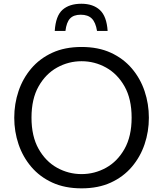

<svg xmlns="http://www.w3.org/2000/svg" viewBox="-20 -992 870 1024"><path d="M415 12.5Q326 12.5 259 -18.2Q192 -49 146.8 -102.2Q101.5 -155.5 78.8 -223Q56 -290.5 56 -364Q56 -438 78.8 -505.8Q101.5 -573.5 146.8 -626.8Q192 -680 259 -710.8Q326 -741.5 415 -741.5Q504 -741.5 571 -710.8Q638 -680 683.2 -626.8Q728.5 -573.5 751.2 -505.8Q774 -438 774 -364Q774 -290.5 751.2 -223Q728.5 -155.5 683.2 -102.2Q638 -49 571 -18.2Q504 12.5 415 12.5ZM415 -63.5Q484.5 -63.5 545.5 -97.2Q606.5 -131 644.2 -198Q682 -265 682 -364.5Q682 -464.5 644.2 -531.2Q606.5 -598 545.5 -631.8Q484.5 -665.5 415 -665.5Q345.5 -665.5 284.5 -631.8Q223.5 -598 185.8 -531.2Q148 -464.5 148 -364.5Q148 -265 185.8 -198Q223.5 -131 284.5 -97.2Q345.5 -63.5 415 -63.5ZM272 -827Q277 -907.5 313.5 -939.8Q350 -972 414 -972Q476.5 -972 512.8 -938.5Q549 -905 554 -827H497.5Q490 -873 469.5 -893.2Q449 -913.5 410.5 -913.5Q372.5 -913.5 353.5 -893.2Q334.5 -873 329 -827Z"/></svg>

Font: Mooli
Style: Regular
Weight: 400
Designer: Vernon Adams
Foundry: Vernon Adams
Version: Version 1.000; ttfautohint (v1.8.4.7-5d5b);gftools[0.9.33]